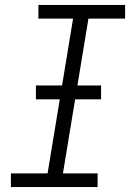

<svg xmlns="http://www.w3.org/2000/svg" viewBox="-20 -755 540 775"><path d="M24 0V-55H172L275 -680H135V-735H485V-680H337L234 -55H374V0ZM125 -354V-410H388V-354Z"/></svg>

Font: Iosevka Curly Light
Style: Italic
Weight: 300
Italic angle: -9°
Monospace: yes
Designer: Belleve Invis
Foundry: Belleve Invis
Version: Version 22.1.2; ttfautohint (v1.8.4)